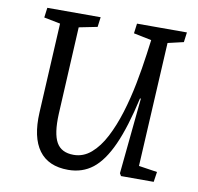

<svg xmlns="http://www.w3.org/2000/svg" viewBox="-79 -783 907 879"><g transform="rotate(10 374.0 -343.0)"><path d="M610 -60 696 -47 689 0H537L530 -12L565 -365H561Q530 -227 492.5 -144Q455 -61 407 -23.5Q359 14 293 14Q201 14 157 -46Q113 -106 119 -222L141 -639L65 -654L71 -700H319L313 -654L228 -637L207 -230Q203 -139 226 -98.5Q249 -58 306 -58Q351 -58 387 -89Q423 -120 450.5 -173Q478 -226 498.5 -292.5Q519 -359 533 -431Q547 -503 556 -570L565 -637L482 -654L488 -700H720L714 -654L641 -637Z"/></g></svg>

Font: Literata 12pt
Style: Italic
Weight: 400
Italic angle: -2°
Designer: Latin by Veronika Burian and Jose Scaglione. Greek by Irene Vlachou. Cyrillic by Vera Evstafieva
Foundry: TypeTogether
Version: Version 3.002